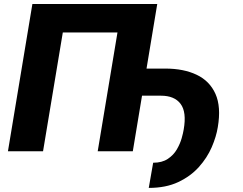

<svg xmlns="http://www.w3.org/2000/svg" viewBox="-20 -747 1198 948"><path d="M756.4 -727.3 635.7 0H462.4L560 -586.6H290.1L192.5 0H19.2L139.9 -727.3ZM614.7 -274.5 636.4 -408.4H796.5Q886.7 -408.4 951 -377.8Q1015.3 -347.3 1043.9 -283.4Q1072.4 -219.5 1055.4 -119.3Q1047.9 -72.4 1025.4 -20.2Q1002.8 32 962 77.6Q921.2 123.2 860.1 152Q799 180.8 714.5 180.8L736.2 56.5Q780.2 56.5 808.6 37.5Q837 18.5 853.2 -9.4Q869.3 -37.3 877 -64.5Q884.6 -91.6 887.1 -108Q902 -193.9 871.6 -234.2Q841.3 -274.5 774.9 -274.5Z"/></svg>

Font: Inter UI Extra Bold
Style: Italic
Weight: 800
Italic angle: 9.39999°
Designer: Rasmus Andersson
Foundry: rsms
Version: 3.2;8d6f07862